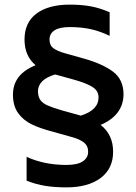

<svg xmlns="http://www.w3.org/2000/svg" viewBox="-20 -708 590 830"><path d="M415 -168Q469 -126 469 -52Q469 21 415 61.5Q361 102 267 102Q217 102 176 95.5Q135 89 95 73V-30Q171 5 267 5Q315 5 338 -10.5Q361 -26 361 -52Q361 -78 342 -92.5Q323 -107 289 -116L207 -139Q153 -153 117 -170.5Q81 -188 58.5 -219Q36 -250 36 -299Q36 -387 134 -426Q86 -466 86 -537Q86 -611 138 -649.5Q190 -688 281 -688Q333 -688 373 -680.5Q413 -673 454 -655V-553Q413 -573 372 -582Q331 -591 281 -591Q238 -591 216 -577Q194 -563 194 -537Q194 -512 211 -499.5Q228 -487 260 -478L342 -455Q421 -433 467.5 -399Q514 -365 514 -300Q513 -210 415 -168ZM329 -208Q406 -232 406 -287Q406 -315 380.5 -331.5Q355 -348 302 -363L226 -384Q224 -384 218 -386Q144 -364 144 -312Q145 -289 154.5 -275.5Q164 -262 185 -252.5Q206 -243 247 -231L323 -210Z"/></svg>

Font: Biryani SemiBold
Style: Regular
Weight: 600
Designer: Dan Reynolds and Mathieu Réguer
Foundry: Dan Reynolds and Mathieu Réguer
Version: Version 1.004; ttfautohint (v1.1) -l 5 -r 5 -G 72 -x 0 -D la